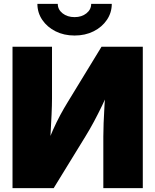

<svg xmlns="http://www.w3.org/2000/svg" viewBox="-20 -968 799 988"><path d="M714.8 0H511.7V-265.6Q511.7 -293 513.2 -335Q514.6 -377 517.8 -427.2Q521 -477.5 524.9 -528.8L551.8 -524.9Q527.3 -470.2 505.9 -425.8Q484.4 -381.3 463.6 -342.5Q442.9 -303.7 419.4 -265.6L256.3 0H44.4V-727.5H247.6V-460.9Q247.6 -428.2 245.4 -378.9Q243.2 -329.6 240.2 -278.1Q237.3 -226.6 234.9 -187L215.3 -205.6Q233.4 -256.3 252.2 -298.3Q271 -340.3 290 -375.7Q309.1 -411.1 328.1 -441.9L502.4 -727.5H714.8ZM363.8 -785.2Q309.1 -785.2 265.9 -806.9Q222.7 -828.6 197.5 -865.7Q172.4 -902.8 172.4 -948.2H277.3Q277.3 -918.9 302 -899.4Q326.7 -879.9 363.8 -879.9Q400.4 -879.9 424.8 -899.4Q449.2 -918.9 449.2 -948.2H555.2Q555.2 -902.8 530 -865.7Q504.9 -828.6 461.7 -806.9Q418.5 -785.2 363.8 -785.2Z"/></svg>

Font: Inter 20pt Black
Style: Regular
Weight: 900
Version: Version 4.001;git-66647c0bb